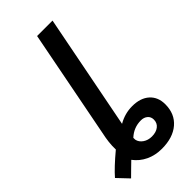

<svg xmlns="http://www.w3.org/2000/svg" viewBox="-379 -791 1065 1065"><g transform="rotate(-45 153.0 -259.0)"><path d="M392.6 45.9Q392.6 121.1 342 164.3Q291.5 207.5 204.6 207.5Q152.8 207.5 110.8 187.5Q68.8 167.5 41 130.4Q23.4 147.5 4.9 165.5Q-13.7 183.6 -32.7 202.6L-94.2 137.7Q-75.2 115.7 -46.4 88.6Q-17.6 61.5 21 29.3Q21 22.9 21 16.1Q21 9.3 21 1Q21.5 -13.2 23.2 -27.6Q24.9 -42 27.3 -56.2L157.2 -724.6H278.3L146 -46.9Q197.3 -76.7 254.9 -76.7Q319.3 -76.7 356 -43.7Q392.6 -10.7 392.6 45.9ZM213.4 120.1Q247.1 120.1 267.3 104.2Q287.6 88.4 287.6 61Q287.6 39.1 272.2 26.1Q256.8 13.2 233.4 13.2Q177.2 13.2 135.3 52.2L135.7 67.4Q140.6 90.3 162.4 105.2Q184.1 120.1 213.4 120.1Z"/></g></svg>

Font: Arimo SemiBold
Style: Italic
Weight: 600
Italic angle: -12°
Version: Version 1.33